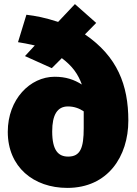

<svg xmlns="http://www.w3.org/2000/svg" viewBox="-20 -896 671 938"><path d="M395 -728 450 -784 346 -876 264 -789C199 -810 157 -818 109 -824L68 -690C90 -687 118 -681 150 -674L102 -622L233 -563L282 -612C335 -572 361 -534 380 -483C342 -507 302 -521 247 -521C127 -521 18 -411 18 -252C18 -80 144 22 309 22C507 22 607 -132 607 -307C607 -481 553 -620 395 -728ZM313 -131C265 -131 235 -161 235 -254C235 -335 260 -376 312 -376C341 -376 367 -367 389 -352V-270C389 -174 373 -131 313 -131Z"/></svg>

Font: Glow Sans SC Normal Heavy
Style: Regular
Weight: 900
Designer: Ryoko NISHIZUKA (kana, bopomofo & ideographs); Paul D. Hunt (Latin, Greek & Cyrillic); Sandoll Communications, Soo-young
Version: Version 0.93